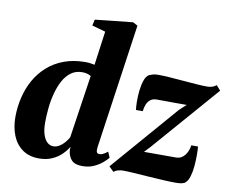

<svg xmlns="http://www.w3.org/2000/svg" viewBox="-87 -930 1284 1056"><g transform="rotate(10 555.0 -402.0)"><path d="M500 -106.5Q497.5 -88.5 501.2 -79.5Q505 -70.5 516.5 -70.5Q524.5 -70.5 535 -75Q545.5 -79.5 562 -92.5L575.5 -60.5Q567.5 -50.5 548.8 -33.8Q530 -17 501.2 -3.2Q472.5 10.5 434 10.5Q392.5 10.5 374 -10Q355.5 -30.5 352.5 -64.5L353.5 -83Q341 -61.5 319.2 -39.8Q297.5 -18 266 -3.8Q234.5 10.5 192.5 10.5Q137 10.5 99.8 -16.5Q62.5 -43.5 44.2 -89.2Q26 -135 26 -191.5Q26 -247.5 38.8 -301Q51.5 -354.5 77.2 -400.5Q103 -446.5 142.2 -481.5Q181.5 -516.5 234.5 -536.2Q287.5 -556 354.5 -556Q367 -556 380 -554.2Q393 -552.5 405 -550L431 -739.5L355.5 -760.5L363 -794.5L574 -817L600 -802.5ZM395 -485.5Q386 -491 373.8 -494.5Q361.5 -498 346 -498Q310 -498 283.8 -478.8Q257.5 -459.5 240 -427Q222.5 -394.5 211.8 -354.2Q201 -314 196.8 -271.2Q192.5 -228.5 192.5 -189.5Q192.5 -151 201 -124Q209.5 -97 224.5 -83Q239.5 -69 259 -69Q276.5 -69 292.5 -78.8Q308.5 -88.5 321.5 -103.8Q334.5 -119 342.5 -134ZM942.5 -420.5Q928.5 -420.5 911.5 -420.5Q894.5 -420.5 876.5 -420.5Q858.5 -420.5 840.5 -420.8Q822.5 -421 805.8 -421Q789 -421 775.5 -421Q753.5 -421 740 -410.5Q726.5 -400 719.5 -382.5Q712.5 -365 710.5 -344.5H672.5Q670 -361 669.5 -390.5Q669 -420 672.5 -452.2Q676 -484.5 684.8 -510.2Q693.5 -536 709.5 -545.5Q715 -548 727.8 -552.2Q740.5 -556.5 758 -556.5Q785 -556.5 822.5 -554Q860 -551.5 899.8 -548Q939.5 -544.5 975 -542Q1010.5 -539.5 1033 -539.5Q1051 -539.5 1063.5 -543.5Q1076 -547.5 1086.5 -556.5L1110 -529.5L786.5 -158L756 -125.5Q775.5 -125.5 796.2 -125.5Q817 -125.5 839.5 -125.5Q862 -125.5 886.2 -125.5Q910.5 -125.5 936.5 -125.5Q964 -125.5 983 -149.2Q1002 -173 1006 -206H1043.5Q1045.5 -187.5 1045.5 -158Q1045.5 -128.5 1042.8 -96.5Q1040 -64.5 1032.2 -38.5Q1024.5 -12.5 1011 -1Q1004.5 5.5 990.8 8.5Q977 11.5 955.5 11.5Q927.5 11.5 886.8 9.2Q846 7 802.5 4Q759 1 720.8 -1.5Q682.5 -4 660 -4Q648 -4 633.5 -0.2Q619 3.5 610 12.5L582.5 -14L905 -386Z"/></g></svg>

Font: Merriweather 48pt Black
Style: Italic
Weight: 900
Italic angle: -7.8°
Version: Version 2.101